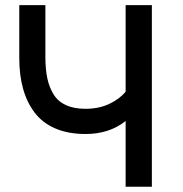

<svg xmlns="http://www.w3.org/2000/svg" viewBox="-20 -709 694 729"><path d="M457 0V-249.5Q395 -200.2 304.7 -200.2Q239.7 -200.2 190.9 -220.9Q142.1 -241.7 112.3 -280.5Q82.5 -319.3 67.9 -371.1Q53.2 -422.9 53.2 -488.3V-689.5H152.3V-493.7Q152.3 -446.3 159.7 -411.6Q167 -377 183.8 -350.1Q200.7 -323.2 231 -309.6Q261.2 -295.9 304.7 -295.9Q355.5 -295.9 394.8 -314.5Q434.1 -333 457 -360.8V-689.5H556.6V0Z"/></svg>

Font: HK Grotesk Medium
Style: Regular
Weight: 500
Designer: Alfredo Marco Pradil and Stefan Peev
Foundry: Hanken Design Co.
Version: Version 1.045;PS 001.045;hotconv 1.0.88;makeotf.lib2.5.64775